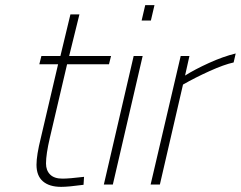

<svg xmlns="http://www.w3.org/2000/svg" viewBox="-20 -718 937 747"><path d="M122 -77Q122 -114 139 -182L206 -468H133L141 -500H215L254 -662H289L249 -500H412L404 -468H241L174 -182Q159 -118 159 -82Q159 -55 175 -39Q191 -23 223 -23Q249 -23 307 -30L305 1Q246 9 218 9Q172 9 147 -12.5Q122 -34 122 -77Z M545 -698H581L567 -638H531ZM500 -500H535L419 0H384Z M683 -500H717L700 -424Q738 -448 793 -473Q848 -498 897 -510L889 -475Q852 -467 795.5 -441.5Q739 -416 692 -389L602 0H566Z"/></svg>

Font: Cairo ExtraLight
Style: Italic
Weight: 275
Italic angle: -13°
Designer: Mohamed Gaber, Accademia di Belle Arti di Urbino and others
Foundry: Kief Type Foundry, Accademia di Belle Arti di Urbino and others
Version: Version 3.011